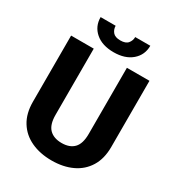

<svg xmlns="http://www.w3.org/2000/svg" viewBox="-210 -1031 1082 1173"><g transform="rotate(30 331.0 -444.5)"><path d="M447.8 -710.9H606.9V-244.1Q606.9 -161.6 572 -105Q537.1 -48.3 475.1 -19.3Q413.1 9.8 331.5 9.8Q250 9.8 187.3 -19.3Q124.5 -48.3 89.4 -105Q54.2 -161.6 54.2 -244.1V-710.9H213.9V-244.1Q213.9 -175.3 244.6 -144.3Q275.4 -113.3 331.5 -113.3Q387.7 -113.3 417.7 -144.3Q447.8 -175.3 447.8 -244.1ZM397.9 -898.9H504.4Q504.4 -834 457 -793.2Q409.7 -752.4 329.1 -752.4Q248 -752.4 200.9 -793.2Q153.8 -834 153.8 -898.9H259.8Q259.8 -874 275.4 -854.7Q291 -835.4 329.1 -835.4Q366.7 -835.4 382.3 -854.7Q397.9 -874 397.9 -898.9Z"/></g></svg>

Font: Vazirmatn RD UI ExtraBold
Style: Regular
Weight: 800
Designer: Saber Rastikerdar
Foundry: Saber Rastikerdar
Version: Version 33.003